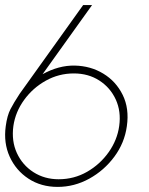

<svg xmlns="http://www.w3.org/2000/svg" viewBox="-36 -720 586 753"><path d="M190 13Q125 13 75.8 -19.2Q26.5 -51.5 2 -105.5Q-22.5 -159.5 -13.5 -225Q-8 -266.5 5 -291.8Q18 -317 41 -352L290 -700H325L131 -429Q194.5 -464 257 -462.8Q319.5 -461.5 369.2 -431.2Q419 -401 445.2 -347.8Q471.5 -294.5 461.5 -225Q452.5 -159.5 412.5 -105.5Q372.5 -51.5 314 -19.2Q255.5 13 190 13ZM194 -17Q254.5 -17 305.5 -46.2Q356.5 -75.5 390.2 -123.2Q424 -171 431.5 -226Q439.5 -283 418 -329.8Q396.5 -376.5 353.5 -404.2Q310.5 -432 253.5 -432Q194.5 -432 143.5 -403.5Q92.5 -375 58.5 -328Q24.5 -281 16.5 -226Q8.5 -167 30.2 -119.8Q52 -72.5 95.2 -44.8Q138.5 -17 194 -17Z"/></svg>

Font: Urbanist Thin
Style: Italic
Weight: 100
Italic angle: -8°
Designer: Corey Hu
Foundry: Corey Hu
Version: Version 1.321; ttfautohint (v1.8.4.7-5d5b)